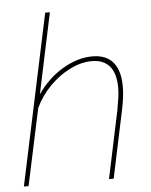

<svg xmlns="http://www.w3.org/2000/svg" viewBox="-52 -774 645 818"><g transform="rotate(-5 270.0 -365.0)"><path d="M172 -730H192L119 -385Q163 -450 227.5 -488.5Q292 -527 356 -527Q395 -527 421 -511.5Q447 -496 460.5 -465Q474 -434 474 -388Q474 -367 471 -342Q468 -317 462 -289L401 0H381L442 -289Q447 -316 450.5 -340Q454 -364 454 -384Q454 -445 428 -476Q402 -507 352 -507Q306 -507 258.5 -483.5Q211 -460 171 -419.5Q131 -379 107 -328L37 0H17Z"/></g></svg>

Font: Raleway Thin
Style: Italic
Weight: 100
Italic angle: -12°
Designer: Matt McInerney, Pablo Impallari, Rodrigo Fuenzalida
Foundry: Matt McInerney, Pablo Impallari, Rodrigo Fuenzalida
Version: Version 4.026